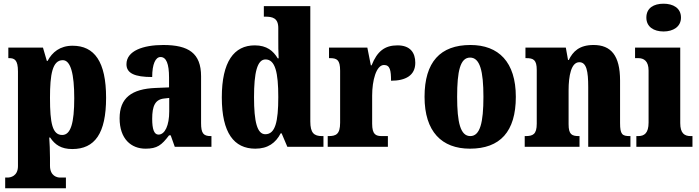

<svg xmlns="http://www.w3.org/2000/svg" viewBox="-20 -793 3778 1037"><path d="M8 224H336V166H304C289 166 250 158 250 102V60C250 19 248 -18 246 -50H251C277 -11 311 12 370 12C492 12 553 -72 553 -265C553 -460 490 -546 372 -546C304 -546 262 -511 237 -464H233L212 -536H25V-479H29C58 -479 77 -470 77 -407V104C77 159 36 166 21 166H8ZM316 -64C263 -64 250 -127 250 -265C250 -391 263 -468 319 -468C362 -468 381 -393 381 -263C381 -128 362 -64 316 -64Z M766 10C829 10 853 -9 893 -62H902L924 0H1122V-58H1118C1078 -58 1066 -74 1066 -128V-381C1066 -506 998 -550 862 -550C754 -550 663 -519 663 -446C663 -397 708 -377 802 -377C802 -447 820 -485 847 -485C878 -485 893 -449 893 -374V-321L821 -318C691 -313 626 -264 626 -154C626 -42 689 10 766 10ZM836 -66C812 -66 802 -96 802 -151C802 -221 818 -256 867 -261L894 -264V-191C894 -116 871 -66 836 -66Z M1359 10C1427 10 1469 -21 1496 -73H1501L1532 0H1727V-58H1719C1676 -58 1656 -75 1656 -137V-760H1405V-703H1413C1451 -703 1483 -696 1483 -642V-590C1483 -551 1483 -508 1485 -478H1480C1456 -518 1421 -548 1356 -548C1244 -548 1178 -460 1178 -267C1178 -75 1244 10 1359 10ZM1413 -68C1369 -68 1352 -135 1352 -268C1352 -400 1369 -472 1414 -472C1467 -472 1483 -400 1483 -269C1483 -136 1467 -68 1413 -68Z M1750 0H2075V-58H2043C2010 -58 1990 -66 1990 -125V-277C1990 -358 2012 -442 2054 -442C2087 -442 2092 -412 2092 -357C2170 -357 2223 -385 2223 -454C2223 -508 2196 -548 2127 -548C2058 -548 2017 -516 1987 -440H1983L1964 -536H1757V-479H1761C1800 -479 1817 -470 1817 -411V-130C1817 -67 1794 -58 1754 -58H1750Z M2518 10C2681 10 2766 -82 2766 -270C2766 -458 2673 -550 2521 -550C2358 -550 2273 -458 2273 -270C2273 -82 2366 10 2518 10ZM2520 -58C2467 -58 2449 -131 2449 -270C2449 -410 2466 -482 2519 -482C2572 -482 2591 -410 2591 -270C2591 -131 2573 -58 2520 -58Z M2814 0H3110V-58H3107C3068 -58 3051 -67 3051 -122V-305C3051 -384 3065 -457 3109 -457C3148 -457 3157 -408 3157 -323V0H3385V-58H3381C3341 -58 3329 -67 3329 -128V-358C3329 -493 3280 -550 3186 -550C3108 -550 3074 -514 3052 -469H3048L3036 -536H2818V-479H2822C2861 -479 2879 -470 2879 -415V-125C2879 -67 2858 -58 2818 -58H2814Z M3564 -623C3615 -623 3658 -648 3658 -698C3658 -750 3615 -773 3564 -773C3511 -773 3471 -750 3471 -698C3471 -648 3511 -623 3564 -623ZM3417 0H3720V-58H3710C3677 -58 3654 -73 3654 -128V-536H3410V-479H3427C3458 -479 3483 -463 3483 -412V-131C3483 -74 3460 -58 3427 -58H3417Z"/></svg>

Font: Noto Serif Ethiopic Condensed Black
Style: Regular
Weight: 900
Width: 3
Designer: Monotype Design Team
Foundry: Monotype Imaging Inc.
Version: Version 2.102